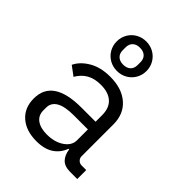

<svg xmlns="http://www.w3.org/2000/svg" viewBox="-230 -927 1059 1059"><g transform="rotate(45 300.0 -397.0)"><path d="M495 0Q451 0 429.5 -22.5Q408 -45 403 -84H398Q381 -38 342.5 -13Q304 12 243 12Q162 12 114 -30Q66 -72 66 -145Q66 -295 288 -295H398V-346Q398 -402 366 -431Q334 -460 275 -460Q225 -460 191.5 -440.5Q158 -421 137 -384L83 -424Q104 -468 155 -498Q206 -528 280 -528Q371 -528 424.5 -481.5Q478 -435 478 -354V-106Q478 -91 488.5 -80.5Q499 -70 514 -70H550V0ZM398 -150V-235H288Q218 -235 184 -215Q150 -195 150 -157V-136Q150 -97 178.5 -76Q207 -55 257 -55Q318 -55 358 -82.5Q398 -110 398 -150ZM167 -691Q167 -723 182.5 -749.5Q198 -776 224.5 -791Q251 -806 283 -806Q315 -806 341.5 -791Q368 -776 383.5 -749.5Q399 -723 399 -691Q399 -659 383.5 -632.5Q368 -606 341.5 -591Q315 -576 283 -576Q251 -576 224.5 -591Q198 -606 182.5 -632.5Q167 -659 167 -691ZM341 -680V-702Q341 -728 325.5 -742.5Q310 -757 283 -757Q256 -757 240.5 -742.5Q225 -728 225 -702V-680Q225 -654 240.5 -639.5Q256 -625 283 -625Q310 -625 325.5 -639.5Q341 -654 341 -680Z"/></g></svg>

Font: iA Writer Mono V
Style: Regular
Weight: 400
Designer: Mike Abbink, Paul van der Laan, Pieter van Rosmalen
Foundry: Bold Monday
Version: Version 2.000